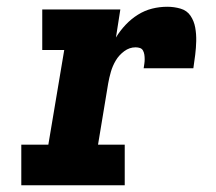

<svg xmlns="http://www.w3.org/2000/svg" viewBox="-20 -548 640 568"><path d="M43 0V-120H123L170 -400H105V-520H336L323 -437Q335 -457 351.5 -474.5Q368 -492 388 -504.5Q408 -517 430 -522.5Q452 -528 475 -528Q495 -528 514 -522.5Q533 -517 543.5 -501.5Q554 -486 557.5 -466.5Q561 -447 560.5 -426.5Q560 -406 557.5 -386Q555 -366 552 -346H405Q406 -353 407 -359.5Q408 -366 408 -373Q408 -380 407 -386.5Q406 -393 403 -398.5Q400 -404 394 -406Q388 -408 381 -408Q363 -408 347.5 -396.5Q332 -385 322.5 -369Q313 -353 308 -335.5Q303 -318 300 -301L270 -120H349V0Z"/></svg>

Font: Iosevka Etoile Heavy Oblique
Style: Regular
Weight: 900
Italic angle: -9°
Designer: Belleve Invis
Foundry: Belleve Invis
Version: Version 15.5.2; ttfautohint (v1.8.4)